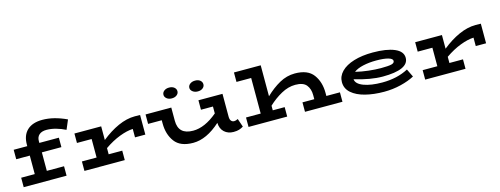

<svg xmlns="http://www.w3.org/2000/svg" viewBox="-18 -1527 6083 2336"><g transform="rotate(-15 3023.5 -359.5)"><path d="M400 -495V-471H646V-352H400V-119H617V0H77V-119H248V-352H77V-471H248V-490Q248 -607 315 -670Q382 -733 507 -733Q649 -733 811 -657L761 -539Q703 -568 641.5 -585Q580 -602 524 -602Q465 -602 432.5 -574Q400 -546 400 -495Z M1672 -482V-235H1542V-341Q1468 -338 1372.5 -301.5Q1277 -265 1179 -197V-119H1350V0H842V-119H1027V-352H842V-471H1179V-299Q1285 -385 1394 -434Q1503 -483 1605 -483Z M2843 -22Q2818 -6 2789.5 3Q2761 12 2719 12Q2649 12 2603.5 -29.5Q2558 -71 2555 -146Q2379 13 2211 13Q2049 13 1979.5 -80.5Q1910 -174 1910 -311V-352H1738V-471H2062V-305Q2062 -130 2248 -130Q2395 -130 2555 -265V-352H2404V-471H2707V-184Q2707 -147 2722 -130Q2737 -113 2759 -113Q2781 -113 2807 -127ZM2010 -644Q2010 -674 2035 -693.5Q2060 -713 2098 -713Q2137 -713 2161.5 -693.5Q2186 -674 2186 -644Q2186 -616 2161.5 -596.5Q2137 -577 2098 -577Q2060 -577 2035 -597Q2010 -617 2010 -644ZM2336 -644Q2336 -674 2361.5 -693.5Q2387 -713 2426 -713Q2465 -713 2489 -693.5Q2513 -674 2513 -644Q2513 -616 2489 -596.5Q2465 -577 2426 -577Q2388 -577 2362 -597Q2336 -617 2336 -644Z M4092 -119V0H3620V-119H3769V-172Q3769 -249 3729 -298.5Q3689 -348 3590 -348Q3501 -348 3412 -299Q3323 -250 3246 -177V-119H3396V0H2909V-119H3094V-567H2909V-686H3246V-296Q3333 -380 3425.5 -431.5Q3518 -483 3620 -483Q3782 -483 3851.5 -389.5Q3921 -296 3921 -158V-119Z M5000 -75Q4928 -36 4826.5 -11Q4725 14 4616 14Q4485 14 4379 -13Q4273 -40 4210 -95Q4147 -150 4147 -232Q4147 -306 4203.5 -363.5Q4260 -421 4363 -452.5Q4466 -484 4602 -484Q4775 -484 4874.5 -441.5Q4974 -399 4974 -318Q4974 -244 4891 -206.5Q4808 -169 4647 -169Q4493 -169 4293 -230Q4298 -170 4389 -135.5Q4480 -101 4623 -101Q4811 -101 4951 -176ZM4334 -312Q4412 -293 4497 -283.5Q4582 -274 4650 -274Q4746 -274 4784 -283.5Q4822 -293 4822 -320Q4822 -348 4768 -363.5Q4714 -379 4617 -379Q4528 -379 4452 -362Q4376 -345 4334 -312Z M5964 -482V-235H5834V-341Q5760 -338 5664.5 -301.5Q5569 -265 5471 -197V-119H5642V0H5134V-119H5319V-352H5134V-471H5471V-299Q5577 -385 5686 -434Q5795 -483 5897 -483Z"/></g></svg>

Font: BioRhyme Expanded ExtraBold
Style: Regular
Weight: 800
Width: 7
Designer: Aoife Mooney
Foundry: Aoife Mooney Type
Version: Version 1.001